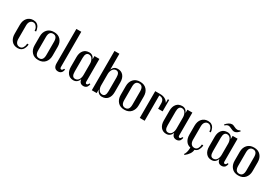

<svg xmlns="http://www.w3.org/2000/svg" viewBox="50 -1730 4178 2919"><g transform="rotate(30 2138.5 -271.0)"><path d="M315 -122Q315 -85 292 -42Q280 -19 255.5 -4.5Q231 10 197 10Q128 10 89 -36Q50 -82 50 -157V-313Q50 -389 89.5 -434.5Q129 -480 196 -480Q233 -480 259 -463.5Q285 -447 296 -422Q315 -380 315 -349H289V-357Q289 -396 258 -429Q239 -450 209 -450Q179 -450 158 -425Q137 -400 137 -352V-118Q137 -73 157 -46.5Q177 -20 214.5 -20Q252 -20 270.5 -52.5Q289 -85 289 -113V-122Z M716 -157Q716 -84 674.5 -37Q633 10 558 10Q483 10 441.5 -37Q400 -84 400 -157V-314Q400 -387 441.5 -433.5Q483 -480 558 -480Q633 -480 674.5 -433.5Q716 -387 716 -314ZM629 -118V-353Q629 -450 557.5 -450Q486 -450 486 -353V-118Q486 -20 557.5 -20Q629 -20 629 -118Z M907 10Q826 10 826 -89V-690H912V-74Q912 -40 934 -40Q945 -40 953 -48Q961 -56 967 -72L986 -69Q986 -61 980.5 -44.5Q975 -28 967 -18Q946 10 907 10Z M1411 -72 1430 -69Q1430 -61 1424.5 -44.5Q1419 -28 1411.5 -17.5Q1404 -7 1388 1.5Q1372 10 1352 10Q1282 10 1272 -64Q1243 10 1172 10Q1112 10 1076.5 -33Q1041 -76 1041 -149V-322Q1041 -394 1076.5 -437Q1112 -480 1177 -480Q1242 -480 1270 -412V-470H1357V-74Q1357 -40 1379 -40Q1401 -40 1411 -72ZM1270 -137V-334Q1270 -380 1248 -415Q1226 -450 1187 -450Q1128 -450 1128 -356V-115Q1128 -22 1186 -22Q1227 -22 1248.5 -55.5Q1270 -89 1270 -137Z M1811 -149Q1811 -76 1775.5 -33Q1740 10 1675.5 10Q1611 10 1581 -60V0H1495V-690H1581V-412Q1610 -480 1675 -480Q1740 -480 1775.5 -437Q1811 -394 1811 -322ZM1723 -115V-356Q1723 -450 1664 -450Q1625 -450 1603 -414.5Q1581 -379 1581 -334V-137Q1581 -88 1603 -55Q1625 -22 1666 -22Q1723 -22 1723 -115Z M2227 -157Q2227 -84 2185.5 -37Q2144 10 2069 10Q1994 10 1952.5 -37Q1911 -84 1911 -157V-314Q1911 -387 1952.5 -433.5Q1994 -480 2069 -480Q2144 -480 2185.5 -433.5Q2227 -387 2227 -314ZM2140 -118V-353Q2140 -450 2068.5 -450Q1997 -450 1997 -353V-118Q1997 -20 2068.5 -20Q2140 -20 2140 -118Z M2588 -260H2509V-352Q2509 -444 2423 -444V0H2337V-470H2423Q2524 -470 2565 -396V-460H2588Z M3043 -72 3062 -69Q3062 -61 3056.5 -44.5Q3051 -28 3043.5 -17.5Q3036 -7 3020 1.5Q3004 10 2984 10Q2914 10 2904 -64Q2875 10 2804 10Q2744 10 2708.5 -33Q2673 -76 2673 -149V-322Q2673 -394 2708.5 -437Q2744 -480 2809 -480Q2874 -480 2902 -412V-470H2989V-74Q2989 -40 3011 -40Q3033 -40 3043 -72ZM2902 -137V-334Q2902 -380 2880 -415Q2858 -450 2819 -450Q2760 -450 2760 -356V-115Q2760 -22 2818 -22Q2859 -22 2880.5 -55.5Q2902 -89 2902 -137Z M3382 -349H3356V-357Q3356 -396 3325 -429Q3306 -450 3276 -450Q3246 -450 3225 -425Q3204 -400 3204 -352V-118Q3204 -73 3224 -46.5Q3244 -20 3281.5 -20Q3319 -20 3337.5 -52.5Q3356 -85 3356 -113V-122H3382Q3382 -86 3362.5 -46.5Q3343 -7 3299 5Q3296 77 3207 148L3194 138Q3209 119 3217.5 89Q3226 59 3228 19V6Q3175 -5 3146 -48.5Q3117 -92 3117 -157V-313Q3117 -389 3156.5 -434.5Q3196 -480 3263 -480Q3300 -480 3326 -463.5Q3352 -447 3363 -422Q3382 -380 3382 -349Z M3837 -72 3856 -69Q3856 -61 3850.5 -44.5Q3845 -28 3837.5 -17.5Q3830 -7 3814 1.5Q3798 10 3778 10Q3708 10 3698 -64Q3669 10 3598 10Q3538 10 3502.5 -33Q3467 -76 3467 -149V-322Q3467 -394 3502.5 -437Q3538 -480 3603 -480Q3668 -480 3696 -412V-470H3783V-74Q3783 -40 3805 -40Q3827 -40 3837 -72ZM3696 -137V-334Q3696 -380 3674 -415Q3652 -450 3613 -450Q3554 -450 3554 -356V-115Q3554 -22 3612 -22Q3653 -22 3674.5 -55.5Q3696 -89 3696 -137ZM3569 -573Q3538 -573 3509 -544L3496 -555Q3551 -619 3605 -619Q3622 -619 3653.5 -602.5Q3685 -586 3709 -586Q3733 -586 3755 -600L3756 -601L3768 -591Q3750 -566 3726.5 -551Q3703 -536 3681 -536Q3659 -536 3622 -554.5Q3585 -573 3569 -573Z M4227 -157Q4227 -84 4185.5 -37Q4144 10 4069 10Q3994 10 3952.5 -37Q3911 -84 3911 -157V-314Q3911 -387 3952.5 -433.5Q3994 -480 4069 -480Q4144 -480 4185.5 -433.5Q4227 -387 4227 -314ZM4140 -118V-353Q4140 -450 4068.5 -450Q3997 -450 3997 -353V-118Q3997 -20 4068.5 -20Q4140 -20 4140 -118Z"/></g></svg>

Font: Trochut
Style: Regular
Weight: 400
Designer: Andreu Balius
Foundry: Andreu Balius
Version: Version 1.001